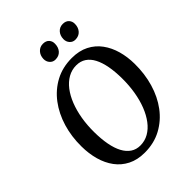

<svg xmlns="http://www.w3.org/2000/svg" viewBox="-264 -1087 1235 1235"><g transform="rotate(-45 354.0 -469.5)"><path d="M318.5 10Q252 10 203.2 -14.8Q154.5 -39.5 122.5 -82.8Q90.5 -126 74.5 -183.2Q58.5 -240.5 58 -306Q57 -396.5 81.2 -477.2Q105.5 -558 152.2 -620Q199 -682 265.5 -717.5Q332 -753 416 -753Q482.5 -753 531.5 -728Q580.5 -703 612.2 -659.5Q644 -616 659.8 -559.8Q675.5 -503.5 676 -440Q677 -349 653.2 -267.8Q629.5 -186.5 583 -124.2Q536.5 -62 469.8 -26Q403 10 318.5 10ZM330.5 -42.5Q371.5 -42.5 406.2 -62.2Q441 -82 468.2 -118Q495.5 -154 514.5 -202.5Q533.5 -251 543.2 -309Q553 -367 552.5 -431Q552 -493.5 542.8 -543Q533.5 -592.5 515.2 -627.5Q497 -662.5 469 -681Q441 -699.5 403 -699.5Q362.5 -699.5 327.5 -679.8Q292.5 -660 265.2 -624.5Q238 -589 219 -540.8Q200 -492.5 190.2 -435Q180.5 -377.5 181 -314.5Q181.5 -251 191 -200.5Q200.5 -150 219.2 -115Q238 -80 265.8 -61.2Q293.5 -42.5 330.5 -42.5ZM335 -819.5Q312.5 -819.5 297.5 -836.2Q282.5 -853 283 -877.5Q284 -909 302.8 -929Q321.5 -949 349.5 -949Q377 -949 391.5 -933Q406 -917 405 -893.5Q404.5 -861 386 -840.2Q367.5 -819.5 335 -819.5ZM516 -819.5Q493.5 -819.5 478.5 -836.2Q463.5 -853 464 -877.5Q465 -909 483.2 -929Q501.5 -949 530 -949Q557 -949 571.8 -933Q586.5 -917 586 -893.5Q585.5 -861 566.8 -840.2Q548 -819.5 516 -819.5Z"/></g></svg>

Font: Merriweather 20pt Medium
Style: Italic
Weight: 500
Italic angle: -7.8°
Version: Version 2.101